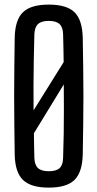

<svg xmlns="http://www.w3.org/2000/svg" viewBox="-20 -828 434 855"><path d="M197 7.5Q117.5 7.5 82.2 -26.8Q47 -61 45.5 -140Q44.5 -206 43.8 -270.8Q43 -335.5 43 -400Q43 -464.5 43.8 -529.2Q44.5 -594 45.5 -660Q47 -739.5 82.2 -773.5Q117.5 -807.5 197 -807.5Q277 -807.5 311.8 -773.5Q346.5 -739.5 348.5 -660Q349.5 -594 350.5 -529Q351.5 -464 351.5 -399.5Q351.5 -335 350.5 -270.5Q349.5 -206 348.5 -140Q346.5 -61 311.8 -26.8Q277 7.5 197 7.5ZM197 -65.5Q230.5 -65.5 245.5 -79.5Q260.5 -93.5 261 -125.5Q263 -180.5 263.8 -234.8Q264.5 -289 264.5 -343Q264.5 -397 264 -452L131 -234.5Q131 -208 131.8 -180.5Q132.5 -153 133 -125.5Q134 -93.5 149.2 -79.5Q164.5 -65.5 197 -65.5ZM129.5 -336.5 263.5 -551.5Q263 -582 262.5 -612.8Q262 -643.5 261 -674.5Q260.5 -706.5 245.2 -720.8Q230 -735 197 -735Q164.5 -735 149.2 -720.8Q134 -706.5 133 -674.5Q131.5 -619 130.5 -563.2Q129.5 -507.5 129.2 -451Q129 -394.5 129.5 -336.5Z"/></svg>

Font: Big Shoulders Display Thin SemiBold
Style: Regular
Weight: 600
Version: Version 2.002